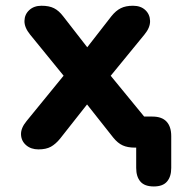

<svg xmlns="http://www.w3.org/2000/svg" viewBox="-20 -519 646 675"><path d="M520.8 136.5Q488.2 136.5 473.5 119.2Q458.8 102 458.8 71.5V-24.8L481 0H454.2Q428.8 0 411.5 -7.8Q394.2 -15.5 378.2 -35.2L261.2 -183.2H310.8L191.2 -31.5Q176 -12.8 159 -3.2Q142 6.2 115.2 6.2Q89 6.2 71.9 -8.5Q54.8 -23.2 53.9 -46Q53 -68.8 73.5 -93.5L230.8 -286.2V-219.5L85.8 -397.5Q65.5 -422.5 66 -445.5Q66.5 -468.5 83 -483.6Q99.5 -498.8 126 -498.8Q152.8 -498.8 169.9 -490.1Q187 -481.5 202 -461.8L312.2 -320H261.2L371.5 -461.8Q387.5 -481.8 404.8 -490.2Q422 -498.8 447.5 -498.8Q474.8 -498.8 490.9 -483.6Q507 -468.5 507.6 -445.4Q508.2 -422.2 487.8 -397.5L342.5 -220V-285.2L529.2 -57.5L471.5 -109.2H515.8Q549 -109.2 565.5 -91.5Q582 -73.8 582 -40.5V71.5Q582 102 567.2 119.2Q552.5 136.5 520.8 136.5Z"/></svg>

Font: Nunito ExtraLight
Style: Regular
Weight: 200
Designer: Vernon Adams
Foundry: Vernon Adams
Version: Version 3.602;April 4, 2023;FontCreator 14.0.0.2856 64-bit